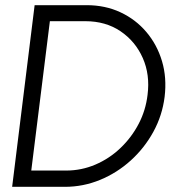

<svg xmlns="http://www.w3.org/2000/svg" viewBox="-20 -723 683 743"><path d="M617 -348Q608 -276 573.5 -213Q539 -150 486 -102Q433 -54 367.5 -27Q302 0 231 0H27L114 -703H315Q387 -703 446 -675.5Q505 -648 546.5 -599Q588 -550 607 -486Q626 -422 617 -348ZM551 -356Q561 -434 532.5 -498.5Q504 -563 446.5 -602Q389 -641 310 -641H173L101 -63H236Q295 -63 349 -86Q403 -109 446 -150Q489 -191 516.5 -243.5Q544 -296 551 -356Z"/></svg>

Font: Kulim Park Light
Style: Italic
Weight: 300
Italic angle: -8°
Designer: Noponies / Dale Sattler
Foundry: Noponies
Version: Version 1.000; ttfautohint (v1.8.3)